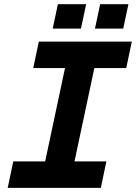

<svg xmlns="http://www.w3.org/2000/svg" viewBox="-20 -912 660 932"><path d="M17.4 0 44.4 -128.4H199.2L295.6 -581.6H141.4L168.4 -710H619.8L592.8 -581.6H438L341.6 -128.4H496.4L469.4 0ZM235.8 -773.2 261 -891.6H398.2L373 -773.2ZM441 -773.2 466.2 -891.6H603.4L578.2 -773.2Z"/></svg>

Font: Geist Mono
Style: Italic
Weight: 400
Italic angle: -12°
Monospace: yes
Designer: Basement.studio, Andrés Briganti, Mateo Zaragoza
Foundry: Basement.studio, Vercel, Andrés Briganti, Guido Ferreyra, Mateo Zaragoza
Version: Version 1.500